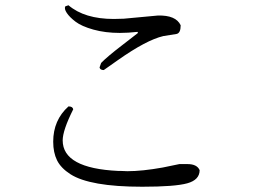

<svg xmlns="http://www.w3.org/2000/svg" viewBox="-20 -720 960 729"><path d="M666 -624Q666 -594 650 -591L600 -583Q536 -568 428 -492L374 -454Q360 -454 358 -464L364 -481Q386 -504 444 -548.5Q502 -593 504 -595L502 -599Q466 -595 435 -595Q380 -595 335 -607.5Q290 -620 267 -637.5Q244 -655 233.5 -671Q223 -687 228 -696L240 -700Q301 -648 412 -648Q430 -648 450 -649L579 -661Q648 -663 666 -624ZM520 -11Q420 -11 352 -23Q284 -35 247.5 -58.5Q211 -82 196.5 -111.5Q182 -141 182 -182Q182 -264 240 -316Q256 -316 258 -305Q218 -225 218 -187Q218 -81 429 -71H438Q450 -70 464 -70Q520 -70 598 -84L661 -97H692Q728 -97 738 -74Q738 -37 691 -24Q644 -11 520 -11Z"/></svg>

Font: cwTeXMing
Style: Medium
Weight: 500
Version: Version 1.17